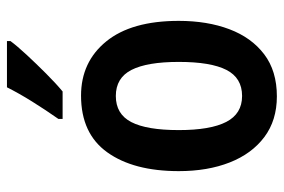

<svg xmlns="http://www.w3.org/2000/svg" viewBox="-152 -654 816 552"><g transform="rotate(-90 256.0 -378.0)"><path d="M472 -272Q472 -190 448 -126.5Q424 -63 376 -26.5Q328 10 255 10Q186 10 138 -26Q90 -62 65 -125.5Q40 -189 40 -272Q40 -402 94 -477.5Q148 -553 257 -553Q354 -553 413 -480.5Q472 -408 472 -272ZM158 -272Q158 -181 181.5 -135.5Q205 -90 256 -90Q308 -90 331 -135Q354 -180 354 -272Q354 -363 331 -408Q308 -453 256 -453Q204 -453 181 -408.5Q158 -364 158 -272ZM414 -756Q400 -737 374.5 -709.5Q349 -682 320.5 -653.5Q292 -625 269 -606H190V-618Q216 -655 240 -693.5Q264 -732 281 -766H414Z"/></g></svg>

Font: Noto Sans Gurmukhi Condensed SemiBold
Style: Regular
Weight: 600
Width: 3
Designer: Jelle Bosma - Monotype Design Team
Foundry: Monotype Imaging Inc.
Version: Version 2.004; ttfautohint (v1.8.4.7-5d5b)